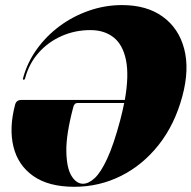

<svg xmlns="http://www.w3.org/2000/svg" viewBox="-20 -728 754 756"><path d="M39.5 -316Q44.5 -334.5 64 -334.5H471.5Q488.5 -431 476 -491.8Q463.5 -552.5 427 -581Q390.5 -609.5 336 -609.5Q275.5 -609.5 222.8 -586.2Q170 -563 132.2 -520.5Q94.5 -478 79 -420.5Q77.5 -414 73.5 -414Q69 -414 71 -421Q87.5 -482 125 -534.2Q162.5 -586.5 215.2 -625.5Q268 -664.5 331 -686.2Q394 -708 460.5 -708Q558 -708 621 -662.2Q684 -616.5 705.2 -535.8Q726.5 -455 698 -349Q668 -237.5 605 -157.8Q542 -78 456.2 -35.2Q370.5 7.5 272.5 7.5Q171.5 7.5 111.2 -34.8Q51 -77 33 -150.2Q15 -223.5 39.5 -316ZM306.5 -4.5Q329 -4.5 353 -26.8Q377 -49 402.2 -103.5Q427.5 -158 453 -253.5Q462.5 -289.5 469 -322.5H285.5Q272.5 -322.5 268.5 -306Q240 -198.5 241.2 -132Q242.5 -65.5 261.8 -35Q281 -4.5 306.5 -4.5Z"/></svg>

Font: Fraunces 144pt S000 Black
Style: Italic
Weight: 900
Italic angle: -16°
Version: Version 1.000; ttfautohint (v1.8.3)